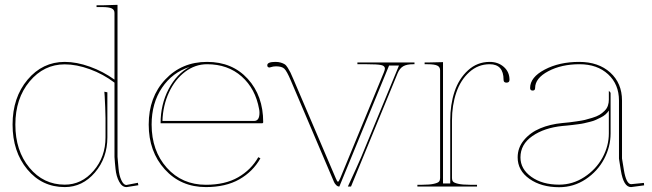

<svg xmlns="http://www.w3.org/2000/svg" viewBox="-20 -782 2732 805"><path d="M460 -448.2V-727.5Q460 -741.2 448.2 -746.8Q436.5 -752.4 407.7 -752.4H384.8V-759.8H407.7L472.7 -761.7V-124.5L477.1 -74.7Q479.5 -46.4 488.8 -26.6Q498 -6.8 509.3 -6.3L558.1 -15.6L560.1 -5.4L511.2 2.4H509.8Q491.7 2.4 479.5 -20.5Q467.3 -43.5 464.4 -73.7Q463.4 -81.5 461.9 -98.9Q460.4 -116.2 460 -124V-435.5Q413.1 -471.2 356.9 -491.7Q300.8 -512.2 251.5 -512.2Q164.1 -512.2 104.2 -440.7Q44.4 -369.1 44.4 -259.8Q44.4 -149.9 103.3 -78.9Q162.1 -7.8 251.5 -7.8Q322.3 -7.8 372.3 -65.9Q422.4 -124 422.4 -206.1V-286.6Q422.4 -304.2 421.1 -332Q419.9 -359.9 418.9 -378.9L417.5 -397.5L430.2 -395V-206.1Q430.2 -119.6 377.9 -58.6Q325.7 2.4 251.5 2.4Q156.2 2.4 94.5 -71.8Q32.7 -146 32.7 -259.8Q32.7 -373 95.5 -447.8Q158.2 -522.5 251.5 -522.5Q301.3 -522.5 356.9 -502.4Q412.6 -482.4 460 -448.2Z M1045.4 -274.9Q1067.9 -274.9 1067.9 -309.1Q1067.9 -317.4 1066.4 -324.2Q1051.3 -409.7 993.4 -461.2Q935.5 -512.7 848.1 -512.7Q798.3 -512.7 756.1 -481Q713.9 -449.2 688.5 -394.5Q663.1 -339.8 661.1 -274.9ZM653.3 -265.1Q653.3 -344.2 687 -408.4Q720.7 -472.7 775.4 -501.5Q702.6 -478.5 659.2 -414.1Q615.7 -349.6 615.7 -259.8Q615.7 -149.9 679.4 -78.6Q743.2 -7.3 843.3 -7.3Q923.8 -7.3 978.3 -38.6Q1032.7 -69.8 1063 -123L1071.8 -118.2Q1040.5 -62.5 983.4 -30Q926.3 2.4 843.3 2.4Q738.3 2.4 670.9 -72Q603.5 -146.5 603.5 -259.8Q603.5 -375 672.9 -448.7Q742.2 -522.5 848.1 -522.5Q954.1 -522.5 1018.8 -451.4Q1083.5 -380.4 1083.5 -270Q1083.5 -265.1 1078.1 -265.1Z M1402.8 0Q1396 0.5 1389.6 -5.9Q1383.3 -12.2 1380.4 -19L1199.2 -444.8Q1182.6 -483.9 1172.1 -493.9Q1161.6 -503.9 1137.2 -503.9Q1125.5 -503.9 1113.8 -500Q1111.8 -499 1110.4 -499Q1100.6 -499 1100.6 -508.3Q1100.6 -522.5 1134.8 -522.5Q1147.9 -522.5 1157.5 -519.5Q1167 -516.6 1173.3 -512.7Q1179.7 -508.8 1186.5 -497.8Q1193.4 -486.8 1197.8 -477.8Q1202.1 -468.8 1210.9 -448.2L1387.7 -34.7Q1393.6 -20 1397 -20Q1400.4 -20 1406.7 -35.2L1589.4 -478.5Q1593.8 -489.7 1593.8 -494.6Q1593.8 -505.9 1577.9 -509.3Q1562 -512.7 1518.6 -512.7H1478.5V-520H1717.8V-512.7H1711.9Q1685.5 -512.7 1670.7 -504.2Q1655.8 -495.6 1647.5 -475.6L1451.7 0H1438.5Q1479 -87.4 1494.6 -124L1652.8 -507.3H1611.3Z M1730 0V-7.3H1750Q1782.2 -7.3 1799.6 -11.5Q1816.9 -15.6 1821 -21Q1825.2 -26.4 1825.2 -35.2V-487.3Q1825.2 -501.5 1813.2 -507.1Q1801.3 -512.7 1772.5 -512.7H1760.3V-520H1772.5L1837.4 -521.5V-12.7H1867.7V-277.3Q1867.7 -343.3 1885.7 -397.7Q1903.8 -452.1 1942.4 -487.3Q1981 -522.5 2033.2 -522.5Q2068.4 -522.5 2092.3 -501.5Q2116.2 -480.5 2116.2 -447.3Q2116.2 -435.5 2103.5 -435.5Q2091.3 -435.5 2091.3 -447.3Q2091.3 -512.7 2033.2 -512.7Q1984.4 -512.7 1947.8 -479.7Q1911.1 -446.8 1893.1 -393.8Q1875 -340.8 1875 -277.3V-35.2Q1875 -26.4 1879.2 -21Q1883.3 -15.6 1900.6 -11.5Q1918 -7.3 1950.2 -7.3H1980V0Z M2679.7 -15.1 2680.7 -4.9 2626 2.4H2625.5Q2594.2 2.4 2583 -67.9Q2582 -73.2 2580.1 -85.9Q2578.1 -98.6 2576.7 -106.9Q2575.2 -115.2 2575.2 -117.2V-360.4Q2575.2 -428.7 2529.5 -470.7Q2483.9 -512.7 2409.7 -512.7Q2334 -512.7 2278.8 -483.4Q2223.6 -454.1 2223.6 -413.1Q2223.6 -402.3 2213.4 -402.3Q2202.6 -402.3 2202.6 -413.1Q2202.6 -458 2263.7 -490.2Q2324.7 -522.5 2408.2 -522.5Q2489.3 -522.5 2538.6 -477.8Q2587.9 -433.1 2587.9 -360.4V-117.7L2595.7 -69.8Q2605.5 -10.3 2626 -9.8ZM2532.7 -318.4Q2526.9 -309.6 2518.6 -302.2Q2510.3 -294.9 2498.8 -289.3Q2487.3 -283.7 2478 -279.3Q2468.8 -274.9 2453.4 -271.2Q2438 -267.6 2429.4 -265.4Q2420.9 -263.2 2403.3 -261Q2385.7 -258.8 2380.4 -258.1Q2375 -257.3 2357.4 -255.6Q2339.8 -253.9 2338.4 -253.9Q2261.7 -246.1 2211.9 -211.4Q2162.1 -176.8 2162.1 -122.1Q2162.1 -73.2 2207.8 -40.5Q2253.4 -7.8 2324.2 -7.8Q2381.3 -7.8 2430.2 -39.8Q2479 -71.8 2505.9 -120.8Q2532.7 -169.9 2532.7 -222.7ZM2532.7 -401.4 2540 -393.1V-222.7Q2540 -167 2512.9 -115.5Q2485.8 -64 2435.5 -30.5Q2385.3 2.9 2324.2 2.9Q2249.5 2.9 2200 -32Q2150.4 -66.9 2150.4 -122.1Q2150.4 -163.1 2177 -194.8Q2203.6 -226.6 2244.9 -243.9Q2286.1 -261.2 2337.4 -266.1Q2358.4 -268.1 2366.7 -269Q2375 -270 2397.7 -273.2Q2420.4 -276.4 2432.4 -279.3Q2444.3 -282.2 2463.4 -288.1Q2482.4 -293.9 2493.4 -300.5Q2504.4 -307.1 2514.6 -317.1Q2524.9 -327.1 2528.8 -339.4Q2532.7 -351.1 2532.7 -363.8Z"/></svg>

Font: ZnikomitNo25
Style: Regular
Weight: 100
Designer: gluk
Foundry: gluk
Version: Version 0.56